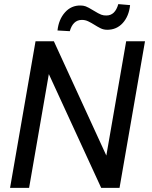

<svg xmlns="http://www.w3.org/2000/svg" viewBox="-20 -911 736 931"><path d="M559.6 0H470.7L216.8 -551.8L121.1 0H28.8L152.3 -710.9H241.2L495.6 -156.7L591.8 -710.9H683.1ZM610.8 -886.2Q605 -832 575.2 -799.3Q545.4 -766.6 500 -766.6Q481.9 -766.6 467 -774.2Q452.1 -781.7 437.5 -791Q422.9 -800.3 407.7 -807.6Q392.6 -814.9 375 -814.5Q333.5 -813 318.4 -759.8L258.8 -763.2Q264.6 -816.9 295.2 -851.1Q325.7 -885.3 371.1 -884.3Q384.3 -884.3 395.8 -880.1Q407.2 -876 433.1 -860.1Q459 -844.2 470.9 -839.8Q482.9 -835.4 496.1 -835.9Q538.1 -835.9 553.7 -891.1Z"/></svg>

Font: RobotoDraft
Style: Italic
Weight: 400
Italic angle: -12°
Version: Version 2.001101; 2014